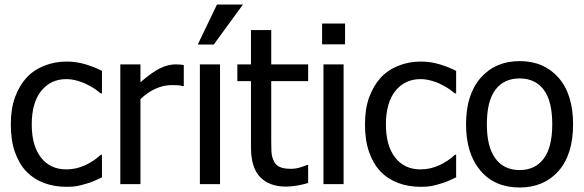

<svg xmlns="http://www.w3.org/2000/svg" viewBox="-20 -818 2593 853"><path d="M276 12Q221.5 12 175.8 -5Q130 -22 97 -56Q64.5 -90.5 46.2 -142.5Q28 -194.5 28 -265Q28 -335 46.8 -386Q65.5 -437 97 -472Q128.5 -506.5 175.5 -525.5Q222.5 -544.5 276 -544.5Q320 -544.5 360.8 -532Q401.5 -519.5 433 -503V-403H428Q418.5 -411 403.5 -421.5Q388.5 -432 367 -442.5Q348.5 -452.5 323.2 -459.5Q298 -466.5 274.5 -466.5Q205 -466.5 163 -414Q121 -361.5 121 -265Q121 -171 162 -118.2Q203 -65.5 274.5 -65.5Q318.5 -65.5 358 -83.8Q397.5 -102 428 -130.5H433V-30Q420 -24 400 -15Q380 -6 363.5 -2Q341 5 322.8 8.5Q304.5 12 276 12Z M796.5 -435.5H792Q782 -438.5 770.5 -439.2Q759 -440 743.5 -440Q707.5 -440 671.8 -424.2Q636 -408.5 604 -377.5V0H514.5V-532H604V-452.5Q653.5 -496 689.8 -514Q726 -532 760.5 -532Q774 -532 781 -531.2Q788 -530.5 796.5 -529Z M957.5 0H868V-532H957.5ZM1059.5 -798 929.5 -620H858.5L944 -798Z M1250 11Q1177 11 1136 -31Q1095 -73 1095 -163V-457.5H1034.5V-532H1095V-684.5H1185V-532H1349V-457.5H1185V-204.5Q1185 -164 1186.2 -142.2Q1187.5 -120.5 1197 -101.5Q1205 -84.5 1223 -76.2Q1241 -68 1272 -68Q1294 -68 1314.5 -74.5Q1335 -81 1344 -85H1349V-5Q1324 2.5 1298 6.8Q1272 11 1250 11Z M1506.5 0H1417V-532H1506.5ZM1513 -621H1411V-713.5H1513Z M1849.5 12Q1795 12 1749.2 -5Q1703.5 -22 1670.5 -56Q1638 -90.5 1619.8 -142.5Q1601.5 -194.5 1601.5 -265Q1601.5 -335 1620.2 -386Q1639 -437 1670.5 -472Q1702 -506.5 1749 -525.5Q1796 -544.5 1849.5 -544.5Q1893.5 -544.5 1934.2 -532Q1975 -519.5 2006.5 -503V-403H2001.5Q1992 -411 1977 -421.5Q1962 -432 1940.5 -442.5Q1922 -452.5 1896.8 -459.5Q1871.5 -466.5 1848 -466.5Q1778.5 -466.5 1736.5 -414Q1694.5 -361.5 1694.5 -265Q1694.5 -171 1735.5 -118.2Q1776.5 -65.5 1848 -65.5Q1892 -65.5 1931.5 -83.8Q1971 -102 2001.5 -130.5H2006.5V-30Q1993.5 -24 1973.5 -15Q1953.5 -6 1937 -2Q1914.5 5 1896.2 8.5Q1878 12 1849.5 12Z M2526 -265.5Q2526 -131.5 2461.2 -58.2Q2396.5 15 2288.5 15Q2177.5 15 2114 -60.5Q2050.5 -136 2050.5 -265.5Q2050.5 -399 2116 -472.8Q2181.5 -546.5 2288.5 -546.5Q2396.5 -546.5 2461.2 -473Q2526 -399.5 2526 -265.5ZM2433.5 -265.5Q2433.5 -369 2395.8 -419.2Q2358 -469.5 2288.5 -469.5Q2218.5 -469.5 2180.8 -419.2Q2143 -369 2143 -265.5Q2143 -165.5 2180.8 -114Q2218.5 -62.5 2288.5 -62.5Q2357.5 -62.5 2395.5 -113.2Q2433.5 -164 2433.5 -265.5Z"/></svg>

Font: Myanmar Ethnic
Style: Regular
Weight: 400
Designer: Khon Soe Zaw Thu
Foundry: PaOh Unicode khonsoezawthu@gmail.com and @hotmail.com
Version: Version 1.01 September 27, 2016